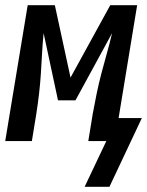

<svg xmlns="http://www.w3.org/2000/svg" viewBox="-36 -540 563 735"><path d="M383 175H288L371 0H302L319 -104Q326 -143 334 -181.5Q342 -220 352 -258.5Q362 -297 373 -335.5Q384 -374 393 -413L253 -156H186L131 -413Q127 -374 125 -335.5Q123 -297 120.5 -258.5Q118 -220 113.5 -181.5Q109 -143 103 -104L86 0H-16L70 -520H174L234 -243L386 -520H489L418 -88H507Z"/></svg>

Font: Iosevka SS04 Semibold
Style: Italic
Weight: 600
Italic angle: -9°
Monospace: yes
Designer: Belleve Invis
Foundry: Belleve Invis
Version: Version 19.0.0; ttfautohint (v1.8.4)